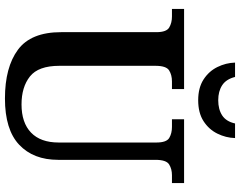

<svg xmlns="http://www.w3.org/2000/svg" viewBox="-117 -843 970 776"><g transform="rotate(90 368.0 -455.0)"><path d="M378 10Q252 10 181 -42.5Q110 -95 110 -217V-602Q110 -643 91 -654Q72 -665 47 -665H16V-714H340V-665H309Q283 -665 264.5 -653.5Q246 -642 246 -598V-210Q246 -125 289 -91Q332 -57 402 -57Q476 -57 516 -95.5Q556 -134 556 -207V-602Q556 -643 537.5 -654Q519 -665 493 -665H462V-714H720V-665H688Q663 -665 644.5 -653.5Q626 -642 626 -598V-205Q626 -105 565 -47.5Q504 10 378 10ZM385 -771Q335 -771 301.5 -792.5Q268 -814 251 -848.5Q234 -883 233 -920H291Q300 -884 324.5 -868Q349 -852 385 -852Q422 -852 446.5 -868Q471 -884 479 -920H538Q537 -883 520 -848.5Q503 -814 469.5 -792.5Q436 -771 385 -771Z"/></g></svg>

Font: Noto Serif Toto SemiBold
Style: Regular
Weight: 600
Designer: Monotype Design Team
Foundry: Monotype Imaging Inc.
Version: Version 2.001; ttfautohint (v1.8.4.7-5d5b)